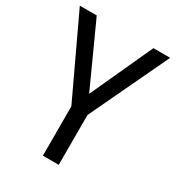

<svg xmlns="http://www.w3.org/2000/svg" viewBox="-172 -819 846 924"><g transform="rotate(30 251.0 -357.0)"><path d="M251 -369 94 -714H0L207 -274V0H295V-277L502 -714H409Z"/></g></svg>

Font: Noto Sans Armenian SemiCondensed
Style: Regular
Weight: 400
Width: 4
Designer: Monotype Design Team
Foundry: Monotype Imaging Inc.
Version: Version 2.008